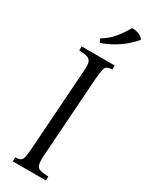

<svg xmlns="http://www.w3.org/2000/svg" viewBox="-225 -911 741 953"><g transform="rotate(30 145.5 -434.5)"><path d="M42 0V-23Q61 -24 70.5 -28.5Q80 -33 84.5 -49Q89 -65 91 -100L123 -565Q126 -600 120.5 -615.5Q115 -631 98.5 -636Q82 -641 52 -642V-665H242V-642Q223 -641 213.5 -636Q204 -631 200 -615.5Q196 -600 193 -565L161 -100Q159 -65 164 -49Q169 -33 185.5 -28.5Q202 -24 232 -23V0ZM224 -869Q243 -870 262.5 -862.5Q282 -855 291 -841Q263 -806 220.5 -775.5Q178 -745 122 -725L112 -745Q154 -771 179.5 -803Q205 -835 224 -869Z"/></g></svg>

Font: Bona Nova
Style: Italic
Weight: 400
Italic angle: -4°
Designer: Mateusz Machalski
Foundry: Capitalics
Version: Version 4.001; ttfautohint (v1.8.3)